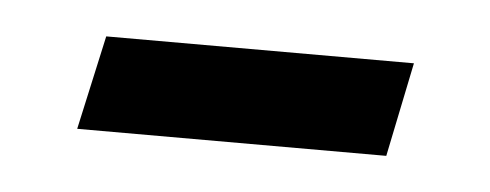

<svg xmlns="http://www.w3.org/2000/svg" viewBox="-24 -321 352 138"><g transform="rotate(5 152.0 -252.0)"><path d="M34 -218 49 -286H271L257 -218Z"/></g></svg>

Font: Source Sans 3 ExtraLight Medium
Style: Italic
Weight: 500
Italic angle: -11°
Version: Version 3.052;hotconv 1.1.0;makeotfexe 2.6.0